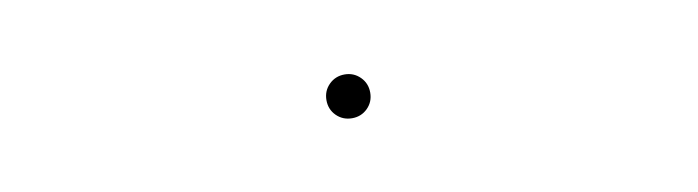

<svg xmlns="http://www.w3.org/2000/svg" viewBox="-21 -489 981 270"><g transform="rotate(-10 469.0 -354.0)"><path d="M437.5 -353.5Q437.5 -366.7 446.5 -375.7Q455.6 -384.8 468.8 -384.8Q481.9 -384.8 491 -375.7Q500 -366.7 500 -353.5Q500 -340.3 491 -331.3Q481.9 -322.3 468.8 -322.3Q455.6 -322.3 446.5 -331.3Q437.5 -340.3 437.5 -353.5Z"/></g></svg>

Font: Pretendard JP Thin
Style: Regular
Weight: 100
Designer: Base glyphs from Inter by Rasmus Andersson; Hangeul glyphs from Noto Sans CJK(Source Han Sans) by Jang Soo-young and Kan
Foundry: Kil Hyung-jin
Version: Version 1.309